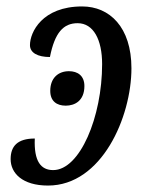

<svg xmlns="http://www.w3.org/2000/svg" viewBox="-20 -566 448 596"><path d="M129 10C296 10 388 -203 388 -354C388 -482 320 -546 235 -546C111 -546 73 -466 73 -426C73 -402 97 -389 135 -389C150 -465 177 -494 221 -494C270 -494 297 -443 297 -367C297 -203 228 -38 145 -38C107 -38 85 -65 88 -136C34 -136 13 -112 13 -72C13 -29 49 10 129 10ZM184 -238C212 -238 242 -253 242 -299C242 -331 221 -345 194 -345C161 -345 136 -324 136 -284C136 -252 156 -238 184 -238Z"/></svg>

Font: Noto Serif ExtraCondensed
Style: Italic
Weight: 400
Width: 2
Italic angle: -12°
Designer: Monotype Design Team
Foundry: Monotype Imaging Inc.
Version: Version 2.014